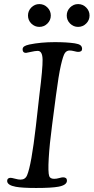

<svg xmlns="http://www.w3.org/2000/svg" viewBox="-20 -914 459 941"><path d="M323.5 -798.6Q307.1 -814.9 307.1 -837.9Q307.1 -860.8 323.5 -877.4Q339.8 -894 362.8 -894Q385.7 -894 402.3 -877.4Q418.9 -860.8 418.9 -837.9Q418.9 -814.9 402.3 -798.6Q385.7 -782.2 362.8 -782.2Q339.8 -782.2 323.5 -798.6ZM133.5 -798.6Q117.2 -814.9 117.2 -837.9Q117.2 -860.8 133.5 -877.4Q149.9 -894 172.9 -894Q195.8 -894 212.4 -877.4Q229 -860.8 229 -837.9Q229 -814.9 212.4 -798.6Q195.8 -782.2 172.9 -782.2Q149.9 -782.2 133.5 -798.6ZM155.8 -295.4 173.3 -450.7Q189.5 -579.1 188.7 -621.8Q188 -664.6 165 -664.6Q152.3 -664.6 131.6 -659.7Q110.8 -654.8 107.4 -654.8Q90.8 -654.8 90.8 -671.9Q90.8 -681.2 98.4 -686.5Q106 -691.9 123.5 -695.8Q180.2 -707.5 248.5 -707.5Q306.6 -707.5 346.2 -701.7Q365.7 -698.7 374 -692.4Q382.3 -686 382.3 -674.3Q382.3 -659.7 362.8 -659.7Q356.9 -659.7 344 -663.1Q331.1 -666.5 321.3 -666.5Q307.1 -666.5 298.3 -654.5Q289.6 -642.6 278.3 -593.5Q267.1 -544.4 254.4 -446.8L235.4 -301.8Q222.7 -206.1 218.8 -137.7Q214.8 -69.3 221.2 -50.8Q226.1 -37.6 245.6 -37.6Q257.3 -37.6 270 -41.3Q282.7 -44.9 289.1 -44.9Q308.1 -44.9 308.1 -28.8Q308.1 -6.8 266.6 1Q232.9 7.3 156.7 7.3Q88.9 7.3 57.6 1.5Q15.1 -6.3 15.1 -27.3Q15.1 -41 29.8 -42.5Q36.6 -43 53.2 -38.3Q69.8 -33.7 80.6 -33.7Q104 -33.7 112.8 -55.2Q133.8 -105 155.8 -295.4Z"/></svg>

Font: Cooper*
Style: Italic
Weight: 400
Italic angle: -7°
Designer: Owen Earl
Foundry: indestructible type*
Version: Version 0.001